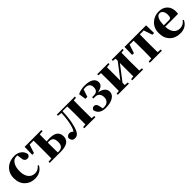

<svg xmlns="http://www.w3.org/2000/svg" viewBox="416 -2074 3602 3602"><g transform="rotate(-45 2217.0 -273.0)"><path d="M387 -526Q367 -528 359 -528Q291 -528 249 -465Q205 -400 205 -288Q205 -178 255 -115Q303 -54 385 -54Q465 -54 522 -125L542 -112Q471 17 314 17Q195 17 118 -58Q35 -137 35 -272Q35 -407 124 -487Q208 -563 338 -563Q421 -563 479 -517Q534 -473 544 -404Q529 -351 478 -351Q402 -351 397 -449Z M985 -31Q1107 -31 1107 -162Q1107 -234 1078 -266Q1051 -295 993 -295Q970 -295 959 -294V-238Q959 -190 960 -135Q961 -72 962 -31ZM961 -509Q959 -403 959 -326Q998 -330 1042 -330Q1254 -330 1254 -168Q1254 0 1007 0H716V-31L796 -37Q798 -155 798 -238V-308Q798 -393 796 -509H693L636 -338H591L596 -546H1042V-516Z M1864 -509Q1862 -393 1862 -308V-238Q1862 -153 1864 -37L1929 -31V0H1633V-31L1698 -37Q1700 -153 1700 -238V-308Q1700 -356 1699 -412Q1698 -475 1697 -516H1572Q1564 -301 1524 -163Q1497 -63 1460 -23Q1429 11 1380 11Q1295 11 1295 -87Q1319 -134 1372 -134Q1411 -134 1445 -98Q1466 -125 1482 -172Q1527 -312 1533 -506L1450 -516V-546H1929V-516Z M2017 -521Q2098 -563 2201 -563Q2315 -563 2377 -525Q2438 -488 2439 -419Q2439 -321 2290 -295Q2459 -262 2459 -145Q2459 -73 2388 -29Q2315 17 2192 17Q2023 17 1994 -117Q1998 -141 2018 -156Q2036 -169 2057 -168Q2114 -166 2127 -96L2143 -19Q2154 -18 2179 -18Q2240 -18 2276 -53Q2311 -88 2311 -147Q2311 -201 2285 -235Q2255 -274 2198 -274H2149V-309H2196Q2306 -309 2304 -419Q2302 -528 2192 -528Q2164 -528 2141 -525L2091 -376H2039Z M3129 -509Q3127 -393 3127 -308V-238Q3127 -153 3129 -37L3194 -31V0H2906V-31L2972 -38V-395L2744 -96V-38L2818 -31V0H2522V-31L2587 -37Q2589 -153 2589 -238V-308Q2589 -392 2587 -510L2522 -516V-546H2818V-516L2744 -508V-155L2972 -451V-508L2906 -516V-546H3194V-516Z M3616 -509Q3614 -393 3614 -308V-238Q3614 -154 3616 -38L3693 -31V0H3372V-31L3449 -38Q3450 -79 3451 -139Q3452 -192 3452 -238V-308Q3452 -354 3451 -408Q3450 -468 3449 -509H3345L3288 -338H3242L3246 -546H3819L3823 -338H3778L3720 -509Z M4190 -310Q4224 -310 4237 -329Q4249 -347 4249 -395Q4249 -459 4223 -494Q4199 -528 4158 -528Q4060 -528 4054 -311ZM4393 -118Q4329 17 4170 17Q4043 17 3965 -59Q3883 -138 3883 -275Q3883 -409 3972 -490Q4054 -563 4169 -563Q4278 -563 4341 -497Q4400 -434 4400 -335Q4400 -297 4394 -274H4054Q4058 -163 4108 -106Q4153 -54 4228 -54Q4319 -54 4374 -130Z"/></g></svg>

Font: Source Han Serif SC Heavy
Style: Regular
Weight: 900
Designer: Ryoko NISHIZUKA  (kana & ideographs); Frank Grießhammer (Latin, Greek & Cyrillic); Wenlong ZHANG  (bopomofo); Sandoll Co
Foundry: Adobe Systems Incorporated
Version: Version 1.001 October 20, 2017